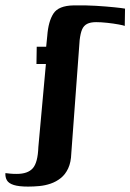

<svg xmlns="http://www.w3.org/2000/svg" viewBox="-82 -525 483 711"><path d="M88 -288H53L54 -352H89L93 -392Q97 -446 116 -475Q135 -504 190 -505Q233 -506 273 -503.5Q313 -501 342 -498Q371 -495 381 -493L380 -429Q376 -431 357 -434.5Q338 -438 315 -440.5Q292 -443 274 -443Q253 -443 240.5 -436.5Q228 -430 222 -416Q216 -402 213 -377L182 43Q181 76 170.5 98.5Q160 121 143 134.5Q126 148 105.5 155Q85 162 63.5 164Q42 166 22 166Q-12 166 -31 160Q-50 154 -56.5 142.5Q-63 131 -62 116Q-54 117 -44 118Q-34 119 -20 119Q21 119 39.5 98Q58 77 60 20Z"/></svg>

Font: Genos Thin SemiBold
Style: Italic
Weight: 600
Italic angle: -8°
Version: Version 1.010